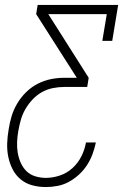

<svg xmlns="http://www.w3.org/2000/svg" viewBox="-20 -550 540 775"><path d="M165 205Q137 205 110.5 198Q84 191 63.5 174Q43 157 31 133.5Q19 110 13.5 83.5Q8 57 9 28.5Q10 0 15 -28Q19 -55 27 -81.5Q35 -108 50 -133Q65 -158 86 -178.5Q107 -199 132.5 -212Q158 -225 185 -230.5Q212 -236 239 -236H290L126 -493L132 -530H457L433 -385H393L411 -493H175L338 -236L332 -199H239Q217 -199 194 -194.5Q171 -190 150 -178.5Q129 -167 112 -149Q95 -131 83 -110.5Q71 -90 64.5 -67.5Q58 -45 54 -22Q50 0 49 22.5Q48 45 51.5 66Q55 87 63.5 106.5Q72 126 86.5 140.5Q101 155 122 161.5Q143 168 165 168Q193 168 221.5 158.5Q250 149 272.5 128.5Q295 108 308.5 81Q322 54 327 25H367Q362 49 353.5 72Q345 95 331.5 116Q318 137 299 154.5Q280 172 258 184Q236 196 212 200.5Q188 205 165 205Z"/></svg>

Font: Iosevka Slab XLtObl
Style: Regular
Weight: 200
Italic angle: -9°
Monospace: yes
Designer: Belleve Invis
Foundry: Belleve Invis
Version: Version 11.1.1; ttfautohint (v1.8.3)